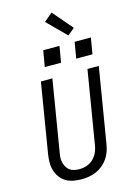

<svg xmlns="http://www.w3.org/2000/svg" viewBox="-169 -1268 938 1358"><g transform="rotate(-15 300.0 -589.0)"><path d="M254 8Q254 8 254 8Q254 8 254 8Q223 8 193.5 2.5Q164 -3 139.5 -17.5Q115 -32 98 -55Q81 -78 72.5 -105.5Q64 -133 64 -163.5Q64 -194 69 -225L153 -735H237L151 -213Q147 -194 146.5 -175.5Q146 -157 150.5 -140Q155 -123 164 -108Q173 -93 187 -83Q201 -73 219 -69Q237 -65 255 -65Q273 -65 290.5 -68.5Q308 -72 325 -80Q342 -88 356 -101Q370 -114 380 -129.5Q390 -145 396 -162.5Q402 -180 405 -197L494 -735H577L486 -185Q482 -159 472.5 -132.5Q463 -106 447 -83Q431 -60 408.5 -41.5Q386 -23 360 -12Q334 -1 307.5 3.5Q281 8 254 8ZM436 -826 456 -944H575L555 -826ZM206 -826 226 -944H345L325 -826ZM425 -999 290 -1134 352 -1186 476 -1041Z"/></g></svg>

Font: Iosevka SS04 Extended
Style: Italic
Weight: 400
Width: 7
Italic angle: -9°
Monospace: yes
Designer: Belleve Invis
Foundry: Belleve Invis
Version: Version 19.0.0; ttfautohint (v1.8.4)